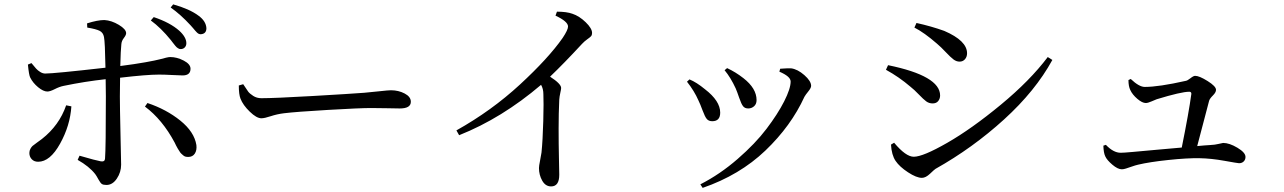

<svg xmlns="http://www.w3.org/2000/svg" viewBox="-20 -827 6001 897"><path d="M684.6 -731.4 698.2 -747.1Q774.4 -721.7 817.4 -683.6Q850.6 -653.3 850.6 -625Q850.6 -613.3 843.3 -605.5Q835.9 -597.7 824.2 -597.7Q820.3 -597.7 817.4 -598.6Q814.5 -599.6 811 -602.1Q807.6 -604.5 805.2 -606.4Q802.7 -608.4 798.8 -613.3Q794.9 -618.2 793 -620.6Q791 -623 785.6 -629.9Q780.3 -636.7 778.3 -639.6Q731.4 -697.3 684.6 -731.4ZM289.1 -335 313.5 -330.1Q307.6 -240.2 260.7 -155.8Q213.9 -71.3 158.2 -71.3Q139.6 -71.3 128.4 -83Q117.2 -94.7 117.2 -112.3Q117.2 -123 122.1 -131.8Q127 -140.6 131.8 -145Q136.7 -149.4 151.9 -160.2Q167 -170.9 175.8 -177.7Q256.8 -241.2 289.1 -335ZM387.7 -698.2 386.7 -717.8Q435.5 -733.4 467.8 -733.4Q501 -731.4 535.2 -710.9Q569.3 -690.4 569.3 -671.9Q569.3 -663.1 558.6 -649.4Q547.9 -635.7 546.9 -620.1Q543.9 -595.7 542 -518.6Q610.4 -527.3 659.2 -536.1Q708 -544.9 726.1 -549.8Q744.1 -554.7 756.3 -557.6Q768.6 -560.5 775.4 -560.5Q806.6 -560.5 838.4 -543.9Q870.1 -527.3 870.1 -505.9Q870.1 -474.6 833 -474.6Q818.4 -474.6 783.2 -476.6Q748 -478.5 722.7 -478.5Q666 -478.5 541 -463.9Q540 -431.6 540 -376Q540 -328.1 543 -197.3Q545.9 -66.4 545.9 -57.6Q545.9 -22.5 525.9 7.3Q505.9 37.1 477.5 37.1Q462.9 37.1 456.1 32.7Q449.2 28.3 439.9 11.2Q430.7 -5.9 424.8 -13.7Q396.5 -49.8 342.8 -80.1L351.6 -99.6Q428.7 -77.1 451.2 -73.2Q469.7 -70.3 470.7 -85.9Q474.6 -133.8 474.6 -377L473.6 -457Q376 -446.3 277.3 -425.8Q257.8 -421.9 235.8 -410.6Q213.9 -399.4 201.2 -399.4Q182.6 -399.4 158.2 -419.4Q133.8 -439.5 121.1 -464.8Q115.2 -475.6 110.4 -525.4L127 -532.2Q140.6 -515.6 148.4 -506.8Q156.2 -498 168 -490.7Q179.7 -483.4 191.4 -483.4Q232.4 -483.4 472.7 -510.7Q470.7 -629.9 465.8 -654.3Q461.9 -674.8 445.3 -683.1Q428.7 -691.4 387.7 -698.2ZM657.2 -329.1 668.9 -345.7Q756.8 -316.4 822.3 -263.7Q887.7 -210.9 897.5 -149.4Q900.4 -125 890.1 -109.4Q879.9 -93.8 859.4 -93.8Q852.5 -93.8 846.7 -95.2Q840.8 -96.7 835.4 -101.6Q830.1 -106.4 826.7 -109.4Q823.2 -112.3 817.9 -121.1Q812.5 -129.9 810.5 -132.8Q808.6 -135.7 802.7 -147Q796.9 -158.2 795.9 -161.1Q738.3 -268.6 657.2 -329.1ZM777.3 -792 789.1 -806.6Q865.2 -785.2 907.2 -753.9Q942.4 -728.5 944.3 -695.3Q944.3 -668.9 918 -667Q913.1 -667 908.7 -668.9Q904.3 -670.9 899.9 -675.3Q895.5 -679.7 892.1 -683.6Q888.7 -687.5 881.8 -695.8Q875 -704.1 870.1 -709Q823.2 -759.8 777.3 -792Z M1095.7 -427.7 1116.2 -433.6Q1132.8 -408.2 1139.6 -398.9Q1146.5 -389.6 1163.1 -378.9Q1179.7 -368.2 1201.2 -368.2Q1261.7 -368.2 1439.9 -378.4Q1618.2 -388.7 1681.6 -393.6Q1715.8 -396.5 1754.9 -400.9Q1793.9 -405.3 1806.6 -405.3Q1841.8 -405.3 1870.6 -390.1Q1899.4 -375 1899.4 -351.6Q1899.4 -320.3 1847.7 -320.3Q1833 -320.3 1791 -321.3Q1749 -322.3 1712.9 -322.3Q1662.1 -322.3 1512.2 -313.5Q1362.3 -304.7 1306.6 -297.9Q1274.4 -293.9 1245.1 -284.2Q1215.8 -274.4 1201.2 -274.4Q1178.7 -274.4 1147 -305.2Q1115.2 -335.9 1103.5 -366.2Q1095.7 -385.7 1095.7 -427.7Z M2575.2 -753.9 2582 -772.5Q2627 -772.5 2654.3 -762.7Q2686.5 -752 2716.3 -723.1Q2746.1 -694.3 2746.1 -672.9Q2746.1 -663.1 2741.2 -657.7Q2736.3 -652.3 2723.1 -643.1Q2710 -633.8 2699.2 -622.1Q2614.3 -530.3 2549.8 -468.8Q2601.6 -435.5 2601.6 -416Q2601.6 -410.2 2597.7 -393.1Q2593.8 -376 2592.8 -361.3Q2589.8 -297.9 2589.8 -226.1Q2589.8 -154.3 2591.3 -88.4Q2592.8 -22.5 2592.8 -10.7Q2592.8 43.9 2554.7 43.9Q2528.3 43.9 2513.2 17.1Q2498 -9.8 2498 -42Q2498 -51.8 2502.9 -75.7Q2507.8 -99.6 2509.8 -114.3Q2515.6 -170.9 2518.1 -261.7Q2520.5 -352.5 2518.6 -386.7Q2518.6 -412.1 2507.8 -430.7Q2324.2 -274.4 2125 -195.3L2112.3 -217.8Q2276.4 -309.6 2409.2 -432.1Q2542 -554.7 2608.4 -649.4Q2633.8 -687.5 2633.8 -703.1Q2633.8 -726.6 2575.2 -753.9Z M3417 -414.1Q3393.6 -464.8 3365.2 -499L3377 -508.8Q3417 -490.2 3453.1 -461.9Q3514.6 -414.1 3514.6 -359.4Q3514.6 -340.8 3502.9 -330.6Q3491.2 -320.3 3475.6 -320.3Q3460 -320.3 3451.7 -330.6Q3443.4 -340.8 3433.6 -369.6Q3423.8 -398.4 3417 -414.1ZM3738.3 -375Q3675.8 -238.3 3555.7 -123.5Q3435.5 -8.8 3262.7 50.8L3252 34.2Q3343.8 -12.7 3426.3 -84.5Q3508.8 -156.2 3561 -225.1Q3613.3 -293.9 3643.6 -353.5Q3673.8 -413.1 3673.8 -446.3Q3673.8 -469.7 3621.1 -492.2L3625 -505.9Q3667 -508.8 3675.8 -507.8Q3706.1 -503.9 3737.8 -476.1Q3769.5 -448.2 3769.5 -425.8Q3769.5 -416 3756.3 -399.9Q3743.2 -383.8 3738.3 -375ZM3243.2 -357.4Q3223.6 -402.3 3189.5 -445.3L3201.2 -456.1Q3234.4 -442.4 3273.4 -410.2Q3344.7 -355.5 3344.7 -300.8Q3344.7 -260.7 3307.6 -260.7Q3291 -260.7 3282.2 -271Q3273.4 -281.2 3262.2 -311.5Q3251 -341.8 3243.2 -357.4Z M4357.4 -623Q4297.9 -674.8 4252 -698.2L4261.7 -719.7Q4332 -704.1 4391.6 -682.6Q4498 -636.7 4498 -578.1Q4498 -561.5 4488.3 -550.3Q4478.5 -539.1 4462.9 -539.1Q4448.2 -539.1 4434.6 -549.3Q4420.9 -559.6 4398.4 -583.5Q4376 -607.4 4357.4 -623ZM4249 -94.7Q4292 -94.7 4405.3 -159.7Q4518.6 -224.6 4655.3 -337.4Q4792 -450.2 4875 -560.5L4896.5 -546.9Q4817.4 -402.3 4670.9 -269Q4524.4 -135.7 4350.6 -38.1Q4345.7 -35.2 4325.2 -15.6Q4304.7 3.9 4287.1 3.9Q4261.7 3.9 4222.2 -22Q4182.6 -47.9 4164.1 -75.2Q4145.5 -102.5 4142.6 -151.4L4157.2 -160.2Q4211.9 -94.7 4249 -94.7ZM4128.9 -522.5Q4372.1 -472.7 4372.1 -380.9Q4372.1 -366.2 4363.3 -355Q4354.5 -343.8 4336.9 -343.8Q4320.3 -343.8 4307.1 -353.5Q4293.9 -363.3 4272.5 -385.7Q4251 -408.2 4233.4 -421.9Q4179.7 -467.8 4119.1 -501Z M5252 -453.1 5262.7 -458Q5301.8 -420.9 5328.1 -420.9Q5393.6 -420.9 5519.5 -449.2Q5527.3 -450.2 5541.5 -461.4Q5555.7 -472.7 5563.5 -472.7Q5583 -472.7 5622.1 -448.2Q5661.1 -423.8 5661.1 -407.2Q5661.1 -395.5 5646.5 -380.9Q5631.8 -366.2 5628.9 -356.4Q5623 -335.9 5602.1 -254.4Q5581.1 -172.9 5573.2 -144.5Q5585.9 -145.5 5606 -147.5Q5626 -149.4 5633.8 -149.4Q5656.2 -150.4 5673.8 -154.8Q5691.4 -159.2 5694.3 -159.2Q5723.6 -159.2 5761.2 -136.7Q5798.8 -114.3 5798.8 -93.8Q5798.8 -81.1 5790.5 -72.8Q5782.2 -64.5 5768.6 -64.5Q5762.7 -64.5 5700.7 -75.7Q5638.7 -86.9 5584 -87.9Q5526.4 -88.9 5438.5 -79.6Q5350.6 -70.3 5296.9 -57.6Q5284.2 -54.7 5267.6 -48.8Q5251 -43 5240.2 -39.6Q5229.5 -36.1 5220.7 -36.1Q5202.1 -36.1 5176.8 -57.6Q5151.4 -79.1 5143.6 -96.7Q5135.7 -113.3 5134.8 -146.5L5146.5 -150.4Q5181.6 -113.3 5215.8 -113.3Q5229.5 -113.3 5272.5 -117.2Q5315.4 -121.1 5384.8 -127.4Q5454.1 -133.8 5501 -137.7Q5534.2 -301.8 5545.9 -388.7Q5545.9 -398.4 5536.1 -398.4Q5499 -398.4 5383.8 -363.3Q5377.9 -361.3 5360.4 -353.5Q5342.8 -345.7 5333 -345.7Q5316.4 -345.7 5293.5 -365.2Q5270.5 -384.8 5260.7 -406.2Q5252 -423.8 5252 -453.1Z"/></svg>

Font: GenYoMin TW TTF Medium
Style: Regular
Weight: 500
Version: Version 1.300